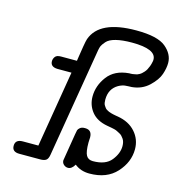

<svg xmlns="http://www.w3.org/2000/svg" viewBox="-95 -700 741 790"><g transform="rotate(15 275.5 -305.5)"><path d="M25 -26Q25 -53 57 -53H123L177 -378H117Q87 -379 87 -403Q87 -413 93.5 -422Q100 -431 118 -431H186L189 -451Q192 -471 196 -495Q200 -519 203 -528Q234 -615 390 -615H391Q481 -615 516 -586Q551 -557 551 -519Q551 -497 542 -470.5Q533 -444 504 -416.5Q475 -389 432 -385Q427 -385 417.5 -384.5Q408 -384 403 -383.5Q398 -383 390.5 -380.5Q383 -378 376 -374Q340 -353 340 -307Q340 -300 341 -293.5Q342 -287 345.5 -282Q349 -277 351.5 -273.5Q354 -270 359.5 -267Q365 -264 368 -262.5Q371 -261 378.5 -259Q386 -257 388.5 -256.5Q391 -256 399 -254.5Q407 -253 408 -253Q456 -245 483.5 -214Q511 -183 511 -141Q511 -86 470 -41Q429 4 355 4Q318 4 292 -17Q280 4 264 4Q254 4 246 -3Q238 -10 238 -21Q238 -22 257 -137Q259 -150 260.5 -155Q262 -160 269 -166Q276 -172 289 -172H291Q320 -172 320 -140Q320 -139 319.5 -131Q319 -123 319 -118Q319 -79 327.5 -64Q336 -49 356 -49Q410 -49 434 -79Q458 -109 458 -140Q458 -149 456 -157Q454 -165 450 -170.5Q446 -176 442 -180.5Q438 -185 431 -188.5Q424 -192 419.5 -194.5Q415 -197 407 -199Q399 -201 395.5 -201.5Q392 -202 384.5 -203.5Q377 -205 376 -205Q331 -213 308.5 -241Q286 -269 286 -306Q286 -352 316 -392Q346 -432 407 -437Q408 -437 413.5 -437Q419 -437 421 -437.5Q423 -438 429.5 -439Q436 -440 439.5 -441Q443 -442 448.5 -445Q454 -448 458 -451.5Q462 -455 467 -460.5Q472 -466 475.5 -472.5Q479 -479 482.5 -488Q486 -497 488 -508Q489 -511 489 -517Q489 -562 386 -562Q345 -562 317.5 -555Q290 -548 278.5 -534.5Q267 -521 264 -514Q261 -507 259 -496L181 -29Q178 -11 169.5 -5.5Q161 0 146 0H56Q25 0 25 -26Z"/></g></svg>

Font: CMU Typewriter Text
Style: LightOblique
Weight: 200
Italic angle: -9.46001°
Version: Version 0.7.0